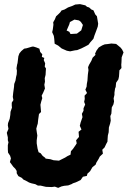

<svg xmlns="http://www.w3.org/2000/svg" viewBox="-20 -891 619 931"><path d="M262 20 246 14 231 16 203 15 194 13 177 9H164L151 2L133 -2L121 -6L105 -15L94 -20L85 -29L69 -37L61 -51V-62L54 -73L44 -83L34 -97L28 -105L33 -123L29 -136L19 -151L18 -166V-187L21 -201L18 -211V-225L13 -247L21 -266L18 -283L19 -294L27 -315L30 -334L31 -349L38 -369L37 -379V-393L45 -406L42 -421L44 -441L46 -455L48 -470L49 -484L55 -500L58 -518L61 -530L62 -548L60 -560L63 -578L65 -585L69 -618L74 -632L83 -643L97 -655L109 -657L136 -665H143L156 -661L171 -655L175 -639L185 -628L183 -615L195 -610L192 -600L199 -584L197 -568L203 -559L202 -546L201 -528L197 -512L198 -495L195 -480L198 -462L190 -443L182 -427L185 -415L180 -399L176 -383L177 -372L179 -348L169 -338L165 -310L163 -291L160 -282L156 -267L159 -246L161 -234L158 -210V-196L160 -184L162 -171L167 -153L177 -148L187 -135L199 -126L201 -122L224 -119L240 -114L266 -112L280 -119L296 -127L307 -134L322 -141L324 -158L334 -169L347 -188L352 -196L349 -211L363 -227L361 -252L375 -263L367 -281L371 -297L380 -323L377 -339L385 -354V-366L393 -384L388 -397L391 -411L390 -427L402 -440L394 -456L400 -471L401 -484L404 -500L405 -515L406 -529L409 -551L407 -565L412 -577L423 -596L429 -611L443 -625L441 -631L448 -646L459 -661L476 -671L488 -676L499 -677L520 -680L543 -678L553 -670L565 -660L572 -651L579 -637L570 -613L569 -589L568 -577L569 -561L559 -550L558 -534L557 -520L554 -506L543 -490L541 -469L538 -462L535 -442V-431L531 -414L533 -399L530 -385L522 -370L521 -354L520 -340L515 -328L517 -306L514 -292L508 -273L507 -250L503 -234L502 -221L501 -204L495 -193L487 -176L476 -165L479 -146L464 -132L458 -120L447 -102L444 -93L428 -80L417 -61L404 -49L401 -38L382 -34L371 -18L348 -7L333 -2L329 1L311 8L291 10L278 13ZM320 -642 304 -645 279 -656 262 -670 245 -679 243 -703 241 -717 233 -735 236 -748 239 -771 238 -783 246 -797 252 -812 263 -822 272 -831 278 -840 293 -845 310 -855 330 -862 345 -869 368 -871 394 -865 402 -858 412 -855 423 -845 433 -841 442 -821 450 -812 454 -788 456 -776 454 -762 446 -740 438 -719 433 -703 418 -686 409 -674 392 -665 374 -656 354 -648 344 -647ZM322 -726 353 -728 361 -734 374 -744 382 -770 372 -785 363 -792 341 -796 319 -784 316 -773 303 -743 316 -737Z"/></svg>

Font: Winky Rough SemiBold
Style: Italic
Weight: 600
Italic angle: -8.97852°
Designer: Simon Atzbach
Foundry: typofactur
Version: Version 1.206; ttfautohint (v1.8.4.7-5d5b)